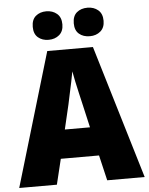

<svg xmlns="http://www.w3.org/2000/svg" viewBox="-61 -977 795 1026"><g transform="rotate(-5 336.5 -464.0)"><path d="M472 0 440 -136H235L202 0H0L213 -716H458L673 0ZM375 -421Q370 -443 362.5 -475Q355 -507 348 -540Q341 -573 337 -596Q333 -573 326.5 -541.5Q320 -510 313 -478.5Q306 -447 301 -422L270 -290H405ZM147 -851Q147 -890 169.5 -909Q192 -928 226 -928Q260 -928 283 -908.5Q306 -889 306 -851Q306 -814 283 -794.5Q260 -775 226 -775Q192 -775 169.5 -794Q147 -813 147 -851ZM367 -851Q367 -890 389.5 -909Q412 -928 447 -928Q481 -928 504 -908.5Q527 -889 527 -851Q527 -814 504 -794.5Q481 -775 447 -775Q412 -775 389.5 -794Q367 -813 367 -851Z"/></g></svg>

Font: Noto Sans Bengali SemiCondensed Black
Style: Regular
Weight: 900
Width: 4
Designer: Joana Ranito - Universal Thirst; Jelle Bosma - Monotype Design Team
Foundry: Universal Thirst ehf.
Version: Version 3.000; ttfautohint (v1.8.4.7-5d5b)